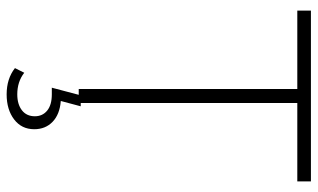

<svg xmlns="http://www.w3.org/2000/svg" viewBox="-209 -530 956 578"><g transform="rotate(90 269.0 -241.0)"><path d="M12 -699V-658H248V0H290V-658H526V-699ZM185 192C206.3 208.7 232.7 217 264 217C294.7 217 319.8 209.5 339.5 194.5C359.2 179.5 369 159.3 369 134C369 111.3 361.5 92.8 346.5 78.5C331.5 64.2 310.7 56 284 54L300 -6H267L244 81H264C285.3 81 301.7 85.7 313 95C324.3 104.3 330 116.7 330 132C330 148.7 324 161.7 312 171C300 180.3 284 185 264 185C238.7 185 217 178 199 164Z"/></g></svg>

Font: Montserrat Custom ExtraLight
Style: Regular
Weight: 300
Designer: Julieta Ulanovsky
Foundry: Julieta Ulanovsky
Version: Version 7.200